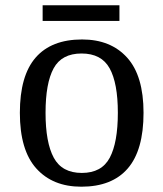

<svg xmlns="http://www.w3.org/2000/svg" viewBox="-20 -695 617 725"><path d="M287 10Q179 10 117 -59Q55 -128 55 -269Q55 -409 114.5 -477.5Q174 -546 290 -546Q398 -546 460 -477.5Q522 -409 522 -269Q522 -128 462.5 -59Q403 10 287 10ZM289 -42Q364 -42 394.5 -99.5Q425 -157 425 -269Q425 -381 394 -437Q363 -493 288 -493Q213 -493 182.5 -437Q152 -381 152 -269Q152 -157 183 -99.5Q214 -42 289 -42ZM141 -616V-675H431V-616Z"/></svg>

Font: Noto Serif Dogra
Style: Regular
Weight: 400
Designer: Ek Type
Foundry: Ek Type
Version: Version 1.005